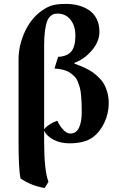

<svg xmlns="http://www.w3.org/2000/svg" viewBox="-20 -718 622 975"><path d="M204.1 -488.8C204.1 -517.4 205.6 -542.1 208.5 -562.7C211.4 -583.4 215 -599.2 219.2 -610.1C223.5 -621 228.9 -629.5 235.6 -635.5C242.3 -641.5 248.3 -645.3 253.7 -646.7C259 -648.2 265.5 -648.9 272.9 -648.9C299.6 -648.9 321.3 -638.7 337.9 -618.2C354.5 -597.7 362.8 -570.6 362.8 -537.1C362.8 -500 355.8 -473.1 341.8 -456.5C327.8 -439.9 305.5 -430.8 274.9 -429.2L256.8 -370.1C272.8 -369.1 287.2 -367 300 -363.8C312.9 -360.5 324 -355.9 333.3 -349.9C342.5 -343.8 350.7 -337.3 357.7 -330.3C364.7 -323.3 370.4 -314.5 374.8 -303.7C379.2 -293 382.7 -282.6 385.5 -272.5C388.3 -262.4 390.3 -249.8 391.6 -234.9C392.9 -219.9 393.8 -206.1 394.3 -193.6C394.8 -181.1 395 -165.5 395 -147C395 -114.7 390.4 -88.9 381.1 -69.3C371.8 -49.8 357.1 -40 336.9 -40C324.2 -40 311.7 -47.1 299.3 -61.3C286.9 -75.4 277.5 -90 271 -105C257.6 -100.7 245.2 -94.7 233.6 -86.9C222.1 -79.1 214.7 -73.4 211.4 -69.8C208.2 -66.2 205.7 -63.3 204.1 -61ZM74.2 0C74.2 95.1 77.5 157.7 84 188C119.8 212.7 160.8 229 207 236.8L226.1 205.1C211.4 166.3 204.1 98 204.1 0V-54.2C213.5 -35 229.9 -19.5 253.2 -7.8C276.4 3.9 302.7 9.8 332 9.8C382.8 9.8 422.2 -0.2 450.2 -20C475.6 -38.9 495.6 -64.1 510.3 -95.7C524.9 -127.3 532.2 -160.3 532.2 -194.8C532.2 -213.7 529.9 -231.4 525.4 -247.8C520.8 -264.2 515.3 -278.3 508.8 -290C502.3 -301.8 493.4 -313.1 482.2 -324C470.9 -334.9 460.9 -343.5 452.1 -349.9C443.4 -356.2 432.1 -362.8 418.5 -369.6C404.8 -376.5 394.2 -381.2 386.7 -383.8L357.9 -395V-398.9C390.8 -410.6 420.2 -431.5 446 -461.4C471.9 -491.4 484.9 -523.3 484.9 -557.1C484.9 -581.2 480.3 -602.5 471.2 -621.1C462.1 -639.6 449.5 -654.5 433.3 -665.5C417.2 -676.6 399.1 -684.8 378.9 -690.2C358.7 -695.6 336.8 -698.2 313 -698.2C279.8 -698.2 253.7 -694.6 234.9 -687.3C216 -679.9 196.6 -668.1 176.8 -651.9C145.2 -625.2 120.2 -590.3 101.8 -547.1C83.4 -504 74.2 -460.3 74.2 -416Z"/></svg>

Font: Linux Biolinum G
Style: Bold
Weight: 700
Designer: Philipp H. Poll
Foundry: Philipp H. Poll
Version: Version 1.1.0